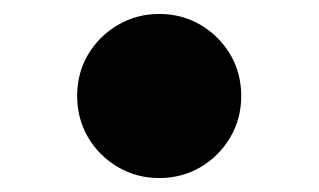

<svg xmlns="http://www.w3.org/2000/svg" viewBox="-20 -239 457 275"><path d="M208 16Q241 16 267.5 0.2Q294 -15.5 309.8 -42.2Q325.5 -69 325.5 -101.5Q325.5 -134.5 309.8 -161Q294 -187.5 267.5 -203.2Q241 -219 208 -219Q175.5 -219 148.8 -203.2Q122 -187.5 106.2 -161Q90.5 -134.5 90.5 -101.5Q90.5 -69 106.2 -42.2Q122 -15.5 148.8 0.2Q175.5 16 208 16Z"/></svg>

Font: Spartan ExtraBold
Style: Regular
Weight: 800
Designer: Matt Bailey, Mirko Velimirovic
Foundry: Matt Bailey
Version: Version 1.003; ttfautohint (v1.8.3)